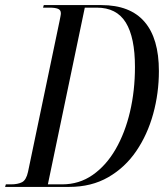

<svg xmlns="http://www.w3.org/2000/svg" viewBox="-48 -734 660 754"><path d="M-28 0 -25 -10H-5Q22 -10 38.5 -18.5Q55 -27 62 -59L186 -652Q188 -663 189.5 -670Q191 -677 191 -682Q191 -695 179.5 -699.5Q168 -704 147 -704H121L124 -714H350Q463 -714 519.5 -648.5Q576 -583 576 -455Q576 -368 553.5 -286.5Q531 -205 487 -140.5Q443 -76 377 -38Q311 0 224 0ZM196 -10Q263 -10 316 -47Q369 -84 406 -148Q443 -212 462.5 -295Q482 -378 482 -471Q482 -587 446 -645.5Q410 -704 332 -704H285L140 -10Z"/></svg>

Font: Noto Serif Display ExtraCondensed
Style: Italic
Weight: 400
Width: 2
Italic angle: -12°
Designer: Monotype Design Team
Foundry: Monotype Imaging Inc.
Version: Version 2.009